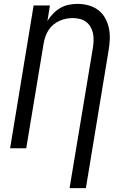

<svg xmlns="http://www.w3.org/2000/svg" viewBox="-20 -763 640 988"><path d="M338 205 458 -517Q461 -536 461.5 -555Q462 -574 458.5 -591.5Q455 -609 446 -624.5Q437 -640 423 -650.5Q409 -661 391 -665.5Q373 -670 354 -670Q337 -670 319.5 -666.5Q302 -663 285.5 -655.5Q269 -648 254.5 -636Q240 -624 230 -608.5Q220 -593 214 -576Q208 -559 205 -542L115 0H32L153 -735H237L224 -655Q236 -675 253 -692.5Q270 -710 290.5 -722Q311 -734 334 -738.5Q357 -743 379 -743Q408 -743 435.5 -735.5Q463 -728 485 -711.5Q507 -695 520.5 -671Q534 -647 540 -620Q546 -593 545 -563.5Q544 -534 539 -505L422 205Z"/></svg>

Font: Iosevka Curly Extended
Style: Italic
Weight: 400
Width: 7
Italic angle: -9°
Monospace: yes
Designer: Belleve Invis
Foundry: Belleve Invis
Version: Version 11.1.0; ttfautohint (v1.8.3)